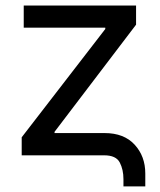

<svg xmlns="http://www.w3.org/2000/svg" viewBox="-20 -559 576 691"><path d="M424.3 111.8V85.9Q424.3 51.3 410.9 25.6Q397.5 0 355 0H58.1V-64.9L358.9 -454.6V-459.5H65.4V-539.1H469.7V-470.2L176.3 -84.5V-80.1H356.4Q426.3 -80.1 464.6 -38.3Q502.9 3.4 502.9 65.4V111.8Z"/></svg>

Font: Inter 18pt
Style: Regular
Weight: 400
Designer: Rasmus Andersson
Foundry: rsms
Version: Version 4.001;git-66647c0bb